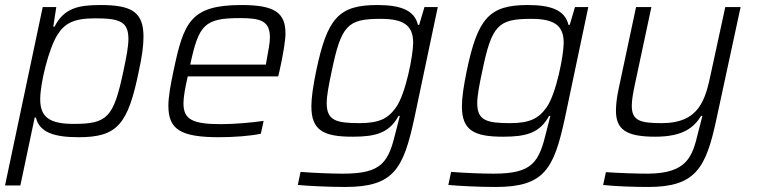

<svg xmlns="http://www.w3.org/2000/svg" viewBox="-20 -538 3012 764"><path d="M150 -510 0 200H61L118 -70H123C137 -11 196 8 293 8C447 8 489 -43 532 -253C545 -311 551 -357 551 -392C551 -491 503 -518 380 -518C292 -518 235 -506 197 -432H192L204 -510ZM273 -45C177 -45 140 -72 140 -143C140 -208 174 -343 207 -397C237 -446 274 -465 359 -465C455 -465 491 -453 491 -383C491 -353 483 -311 471 -255C432 -70 407 -45 273 -45Z M852 8C909 8 979 3 1018 -6L1029 -57C982 -50 911 -44 860 -44C747 -44 710 -62 710 -127C710 -153 717 -189 727 -234H1087L1092 -255C1106 -316 1116 -378 1116 -404C1116 -487 1074 -518 941 -518C736 -518 711 -448 670 -254C658 -197 650 -152 650 -117C650 -22 700 8 852 8ZM1038 -281H737C771 -439 793 -466 935 -466C1017 -466 1054 -455 1054 -389C1054 -367 1048 -337 1041 -299Z M1353 206C1547 206 1585 135 1629 -69L1722 -510H1669L1648 -439H1643C1629 -499 1571 -518 1481 -518C1327 -518 1282 -465 1238 -255C1226 -196 1219 -150 1219 -115C1219 -20 1266 6 1383 6C1473 6 1529 -8 1566 -77H1571L1556 -18C1526 107 1502 153 1345 153C1295 153 1227 150 1176 146L1165 198C1208 202 1287 206 1353 206ZM1410 -48C1315 -48 1280 -60 1280 -128C1280 -157 1288 -199 1300 -255C1338 -438 1363 -463 1495 -463C1586 -463 1624 -437 1624 -368C1624 -317 1594 -164 1556 -111C1525 -67 1490 -48 1410 -48Z M1952 206C2146 206 2184 135 2228 -69L2321 -510H2268L2247 -439H2242C2228 -499 2170 -518 2080 -518C1926 -518 1881 -465 1837 -255C1825 -196 1818 -150 1818 -115C1818 -20 1865 6 1982 6C2072 6 2128 -8 2165 -77H2170L2155 -18C2125 107 2101 153 1944 153C1894 153 1826 150 1775 146L1764 198C1807 202 1886 206 1952 206ZM2009 -48C1914 -48 1879 -60 1879 -128C1879 -157 1887 -199 1899 -255C1937 -438 1962 -463 2094 -463C2185 -463 2223 -437 2223 -368C2223 -317 2193 -164 2155 -111C2124 -67 2089 -48 2009 -48Z M2559 206C2747 206 2789 133 2831 -65L2927 -510H2866L2809 -247C2787 -143 2764 -48 2613 -48C2527 -48 2494 -58 2494 -117C2494 -139 2499 -169 2508 -210L2572 -510H2511L2443 -191C2435 -155 2431 -124 2431 -98C2431 -25 2468 6 2587 6C2697 6 2741 -30 2770 -77H2775C2769 -55 2764 -33 2758 -11C2735 86 2714 152 2558 153C2515 153 2450 151 2391 147L2380 198C2423 203 2498 206 2559 206Z"/></svg>

Font: Saira UNSAM Light Italic
Style: Regular
Weight: 300
Italic angle: -12°
Designer: Hector Gatti with collaboration of the Omnibus-Type team
Foundry: Omnibus-Type
Version: Version 0.072;PS 000.072;hotconv 1.0.88;makeotf.lib2.5.64775